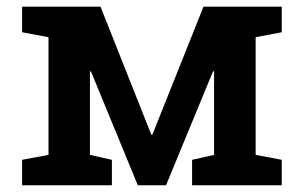

<svg xmlns="http://www.w3.org/2000/svg" viewBox="-20 -548 893 568"><path d="M45.4 0V-75.2L123.5 -89.8V-438L45.4 -452.6V-528.3H277.3L427.7 -149.4H430.7L582 -528.3H813.5V-452.6L736.3 -438V-89.8L813.5 -75.2V0H548.3V-75.2L613.3 -89.8V-336.4L610.4 -337.4L471.2 0H387.7L249 -336.9L246.1 -336.4V-89.8L311 -75.2V0Z"/></svg>

Font: Roboto Slab Medium
Style: Regular
Weight: 500
Designer: Google
Version: Version 2.001; ttfautohint (v1.8.3)